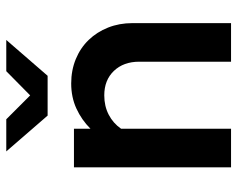

<svg xmlns="http://www.w3.org/2000/svg" viewBox="-94 -680 774 627"><g transform="rotate(-90 293.5 -367.0)"><path d="M60 0ZM60 0V-513H186V-459Q215 -488 252 -505Q289 -522 334 -522Q377 -522 413.5 -507Q450 -492 476 -465Q502 -438 516.5 -401.5Q531 -365 531 -322V0H405V-300Q405 -351 375 -382.5Q345 -414 295 -414Q260 -414 232 -399.5Q204 -385 186 -359V0ZM217 -734 295 -656 374 -734H476L359 -599H229L112 -734Z"/></g></svg>

Font: Rosa Sans SemiBold
Style: Regular
Weight: 600
Designer: Pentagram / MCKL
Foundry: Pentagram / MCKL
Version: Version 1.005;September 16, 2019;FontCreator 11.5.0.2425 64-